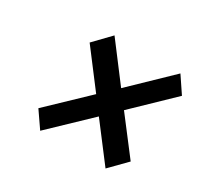

<svg xmlns="http://www.w3.org/2000/svg" viewBox="-91 -619 623 598"><g transform="rotate(30 220.5 -319.5)"><path d="M307 -319 405 -191 348 -133 249 -263 113 -133 73 -191 207 -319 109 -448 165 -506 265 -374 402 -506 441 -448Z"/></g></svg>

Font: Arsenal SC
Style: Bold Italic
Weight: 700
Italic angle: -9.10001°
Designer: Andrij Shevchenko
Foundry: Stairsfor
Version: Version 2.001; ttfautohint (v1.8.4.7-5d5b)